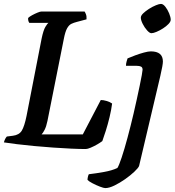

<svg xmlns="http://www.w3.org/2000/svg" viewBox="-31 -763 897 983"><path d="M408 0Q377 0 333.5 -2Q290 -4 240.5 -7.5Q191 -11 143 -15.5Q95 -20 54.5 -25Q14 -30 -11 -34Q-6 -53 4 -64L35 -68Q67 -72 80.5 -94Q94 -116 105 -170L182 -565Q191 -609 202 -626.5Q213 -644 217 -646H119Q112 -656 113 -671Q120 -678 134 -685.5Q148 -693 161.5 -698.5Q175 -704 181 -704H402Q405 -700 409 -690Q413 -680 412 -664L363 -651Q347 -647 334.5 -641Q322 -635 312.5 -618Q303 -601 296 -565L212 -144Q206 -115 197.5 -98.5Q189 -82 182 -75H393L485 -251Q498 -251 515 -246Q532 -241 543 -233Q539 -201 530 -163.5Q521 -126 510.5 -93Q500 -60 493 -41Q483 -33 466.5 -23.5Q450 -14 433.5 -7Q417 0 408 0ZM508 200Q500 200 480.5 192.5Q461 185 442 175Q423 165 417 158Q417 150 419.5 140.5Q422 131 424 129Q459 125 501 117.5Q543 110 570 97Q578 85 592 43Q606 1 622 -58.5Q638 -118 653 -182Q661 -216 669 -253Q677 -290 684 -323Q691 -356 695 -378.5Q699 -401 699 -406Q699 -418 691 -422Q683 -426 669 -426H614Q614 -437 617 -447.5Q620 -458 622 -464Q638 -471 661 -479.5Q684 -488 706 -494Q728 -500 741 -500Q803 -500 803 -448Q803 -431 790 -375L681 87Q677 97 657 116Q637 135 610 154Q583 173 555.5 186.5Q528 200 508 200ZM744 -593Q735 -593 722 -607.5Q709 -622 699.5 -641Q690 -660 690 -673Q690 -683 702.5 -695Q715 -707 732.5 -718Q750 -729 767 -736Q784 -743 793 -743Q804 -743 815.5 -728.5Q827 -714 835 -694.5Q843 -675 843 -662Q843 -652 831.5 -640Q820 -628 803.5 -617.5Q787 -607 770.5 -600Q754 -593 744 -593Z"/></svg>

Font: Texturina SemiBold
Style: Italic
Weight: 600
Italic angle: -11°
Designer: Guillermo Torres Carreño
Foundry: Omnibus-Type
Version: Version 1.002; ttfautohint (v1.8.3)